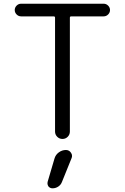

<svg xmlns="http://www.w3.org/2000/svg" viewBox="-20 -773 674 1037"><path d="M540 -684.6H365.2Q357.4 -684.6 357.4 -677.7V-62.5Q357.4 -45.9 345.7 -34.2Q334 -22.5 317.4 -22.5Q300.8 -22.5 289.1 -34.2Q277.3 -45.9 277.3 -62.5V-677.7Q277.3 -684.6 269.5 -684.6H93.8Q80.1 -684.6 69.8 -694.8Q59.6 -705.1 59.6 -718.8Q59.6 -732.4 69.8 -742.7Q80.1 -752.9 93.8 -752.9H540Q553.7 -752.9 564 -742.7Q574.2 -732.4 574.2 -718.8Q574.2 -705.1 564 -694.8Q553.7 -684.6 540 -684.6ZM274.4 83Q280.3 62.5 297.9 49.8Q315.4 37.1 335.9 37.1Q353.5 37.1 363.3 51.8Q369.1 59.6 369.1 69.3Q369.1 75.2 366.2 82L314.5 210Q308.6 225.6 294.4 234.9Q280.3 244.1 263.7 244.1Q250 244.1 241.2 233.4Q236.3 225.6 236.3 216.8Q236.3 212.9 237.3 209Z"/></svg>

Font: Gen Jyuu Gothic Normal
Style: Regular
Weight: 300
Designer: [Source Han Sans]
Ryoko NISHIZUKA  (kana & ideographs); Paul D. Hunt (Latin, Greek & Cyrillic); Wenlong ZHANG  (bopomofo
Version: Version 1.002.20150607